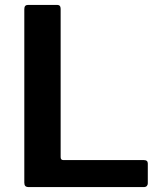

<svg xmlns="http://www.w3.org/2000/svg" viewBox="-20 -762 659 782"><path d="M79 -725Q79 -742 94 -742H213Q227 -742 227 -726V-122Q227 -110 238 -110H566Q582 -110 582 -96V-15Q582 -9 578 -4.5Q574 0 565 0H98Q87 0 83 -4.5Q79 -9 79 -18V-725Z"/></svg>

Font: Libre Franklin Thin SemiBold
Style: Regular
Weight: 600
Version: Version 3.000